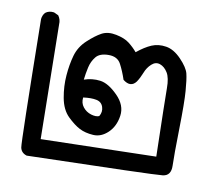

<svg xmlns="http://www.w3.org/2000/svg" viewBox="-54 -298 609 531"><g transform="rotate(10 250.0 -32.0)"><path d="M51.8 169.9Q36.1 165 33.2 150.4Q30.3 135.7 25.4 -209Q26.4 -219.7 33.2 -227.5Q43 -235.4 57.6 -233.4L70.3 -227.5Q78.1 -216.8 77.1 -203.1L82 118.2L405.3 110.4Q401.4 -51.8 401.4 -81.1Q401.4 -110.4 392.6 -124.5Q383.8 -138.7 371.1 -143.1Q358.4 -147.5 347.2 -137.2Q335.9 -127 330.1 -111.8Q324.2 -96.7 316.4 -85Q301.8 -65.4 279.3 -83Q271.5 -106.4 261.7 -125Q252 -143.6 227.1 -143.6Q202.1 -143.6 191.4 -130.4Q180.7 -117.2 176.8 -99.6Q172.9 -82 170.9 -64.5Q193.4 -72.3 216.3 -69.3Q239.3 -66.4 265.6 -40Q292 -13.7 287.6 16.6Q283.2 46.9 264.2 64.9Q245.1 83 222.7 81.5Q200.2 80.1 184.1 71.8Q168 63.5 149.4 45.4Q130.9 27.3 125 -4.9Q119.1 -37.1 121.6 -67.9Q124 -98.6 131.3 -124.5Q138.7 -150.4 159.2 -169.4Q179.7 -188.5 196.8 -197.8Q213.9 -207 237.8 -202.1Q261.7 -197.3 274.9 -187Q288.1 -176.8 298.8 -164.1Q320.3 -181.6 338.9 -189.5Q357.4 -197.3 379.4 -193.8Q401.4 -190.4 422.4 -168.5Q443.4 -146.5 447.3 -130.4Q451.2 -114.3 453.6 -82.5Q456.1 -50.8 454.6 23.9Q453.1 98.6 454.1 127Q455.1 155.3 432.1 158.2Q409.2 161.1 51.8 169.9ZM230.5 27.3Q238.3 14.6 233.9 1Q229.5 -12.7 214.8 -15.6Q200.2 -18.6 177.7 -15.6Q175.8 0 184.6 11.2Q193.4 22.5 207.5 26.9Q221.7 31.2 230.5 27.3Z"/></g></svg>

Font: JasonHandwriting1
Style: Regular
Weight: 400
Version: Version 1.48.20